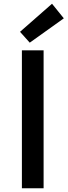

<svg xmlns="http://www.w3.org/2000/svg" viewBox="-20 -1006 361 1026"><path d="M97 0H213V-737H97ZM139 -778 321 -908 258 -986 87 -836Z"/></svg>

Font: ChiuKong Gothic CL Medium
Style: Regular
Weight: 500
Designer: Ryoko NISHIZUKA 西塚涼子 (kana, bopomofo & ideographs); Paul D. Hunt (Latin, Greek & Cyrillic); Sandoll Communications 산돌커뮤니
Foundry: Adobe
Version: Version 1.300